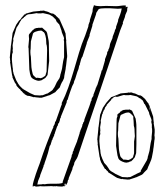

<svg xmlns="http://www.w3.org/2000/svg" viewBox="-20 -727 644 746"><path d="M469 -701Q469 -705 468 -706Q457 -706 448 -704.5Q439 -703 431 -703L392 -704Q387 -704 381 -703.5Q375 -703 369 -703Q362 -703 355.5 -704Q349 -705 345 -707Q344 -701 342 -699V-695Q341 -694 340 -694Q341 -693 341 -691H340Q340 -681 339 -680L330 -652Q329 -650 329 -646Q329 -642 328 -642L324 -631Q324 -624 320 -615L311 -589Q297 -556 287 -522Q277 -488 267 -454Q257 -420 245.5 -387.5Q234 -355 219 -325L221 -324Q220 -323 217 -314Q214 -305 210 -293.5Q206 -282 202 -271Q198 -260 196 -254Q195 -255 194 -255Q194 -248 191.5 -243Q189 -238 187 -236Q187 -234 188 -234Q183 -224 176.5 -207.5Q170 -191 162.5 -171.5Q155 -152 147.5 -131Q140 -110 134 -91Q133 -88 128.5 -76.5Q124 -65 119.5 -51.5Q115 -38 111 -24.5Q107 -11 107 -5Q107 -1 109 -1Q109 -3 109.5 -3Q110 -3 111 -5L120 -2Q124 -2 127 -2.5Q130 -3 134 -3L135 -4Q136 -3 151 -3Q159 -3 168 -3.5Q177 -4 185 -4V-2H187Q188 -3 188 -4Q190 -4 191 -3.5Q192 -3 194 -3L202 -4V-3Q207 -3 212.5 -2.5Q218 -2 223 -2V-3Q226 -4 229 -3.5Q232 -3 234 -5L235 -6H230Q231 -7 231 -11L233 -16L234 -11L238 -9Q239 -10 239 -12L242 -17L244 -27L246 -29Q247 -30 247 -35L261 -69Q261 -71 261.5 -72Q262 -73 262 -75L268 -89Q268 -96 273.5 -103.5Q279 -111 282 -119Q293 -152 307.5 -195Q322 -238 338 -285Q354 -332 370.5 -380.5Q387 -429 401.5 -472.5Q416 -516 428 -551.5Q440 -587 447 -609L458 -637L457 -639L465 -660Q466 -662 466 -664.5Q466 -667 467 -669L474 -685Q474 -695 475 -696H476Q476 -698 475.5 -698.5Q475 -699 475 -701Q470 -701 469 -698L468 -701ZM438 -643 432 -626Q431 -625 431 -620L429 -613Q426 -613 426 -606L418 -585Q418 -583 417.5 -582Q417 -581 417 -579L409 -560Q407 -555 406.5 -550Q406 -545 404 -540L401 -534Q401 -530 400 -529L398 -527Q396 -525 396 -518L388 -497Q388 -489 387 -488H386Q386 -483 385 -482L377 -454L375 -453Q374 -452 374 -448L358 -396Q355 -393 355 -390Q355 -387 353 -387L352 -384Q352 -383 351.5 -382Q351 -381 351 -380L343 -359Q343 -354 342 -353L340 -351Q340 -349 339 -348H338Q336 -345 335 -335L333 -333Q333 -328 308 -263Q308 -261 307.5 -259.5Q307 -258 307 -256L303 -250Q303 -248 302.5 -247Q302 -246 302 -245L300 -243Q300 -237 299 -236L292 -219Q292 -216 291 -215H290Q290 -209 289 -208L281 -183Q280 -182 280 -179L267 -147Q266 -146 266 -141H265Q264 -140 264 -138H263Q263 -136 262.5 -134Q262 -132 262 -130L259 -125Q259 -123 258.5 -121.5Q258 -120 258 -118L225 -25Q224 -24 224 -21L223 -16Q216 -14 209 -13.5Q202 -13 194 -13H173Q167 -13 162.5 -12.5Q158 -12 154 -11Q152 -11 149.5 -11.5Q147 -12 145 -12V-11Q140 -11 135 -10.5Q130 -10 125 -10Q126 -14 126.5 -17Q127 -20 128 -24L135 -41Q136 -42 136 -46L149 -80Q149 -82 149.5 -83Q150 -84 150 -86L152 -88Q152 -89 152.5 -90Q153 -91 153 -93L159 -110Q168 -136 170.5 -149Q173 -162 176 -163L180 -176Q181 -177 181 -181L183 -183Q184 -184 184 -187L190 -200Q191 -201 191 -206H192Q193 -207 193 -210L202 -236L204 -238Q205 -240 205 -242Q205 -244 206 -246L207 -248Q208 -249 209 -249L213 -261Q213 -266 214 -267L216 -269Q216 -274 217 -275L239 -329Q239 -336 241 -338L243 -340Q243 -341 246 -350.5Q249 -360 252.5 -370Q256 -380 259 -388Q262 -396 262 -395L267 -405Q267 -410 268 -411L270 -413Q269 -414 269 -416Q269 -417 271 -417Q283 -457 285 -459L288 -473Q289 -474 290 -474V-479Q290 -480 291 -481L296 -500Q297 -500 298 -501V-505Q300 -505 300 -506L317 -558Q317 -562 318 -563L328 -588Q328 -594 329 -595L338 -624Q339 -625 339 -631L353 -671Q353 -673 353.5 -674Q354 -675 354 -677L363 -691Q365 -693 372.5 -694Q380 -695 390 -695Q413 -695 421 -694Q429 -693 438 -693L453 -694Q451 -682 447 -671Q443 -660 439 -650Q439 -644 438 -643ZM578 -250Q577 -251 577 -255L576 -263Q576 -266 575.5 -269Q575 -272 575 -274L560 -318Q559 -319 559 -320L558 -321Q557 -322 557 -325L554 -328Q549 -334 547 -337.5Q545 -341 544 -342L542 -344Q541 -345 540 -345.5Q539 -346 538 -347L535 -351H533Q533 -352 531 -353.5Q529 -355 528 -355L527 -356Q519 -356 513.5 -359.5Q508 -363 500 -365H498Q497 -366 496 -366L490 -368L481 -367Q480 -368 479 -368Q477 -366 470 -366L449 -364Q413 -349 411 -349V-348Q407 -344 401 -337Q395 -330 394 -329L391 -325Q389 -323 389 -322L383 -313Q381 -311 381.5 -311Q382 -311 380 -309L369 -281L363 -234Q362 -232 362 -225L358 -185Q359 -183 359 -177L360 -168H359L360 -165H359Q360 -164 360 -163Q360 -159 361 -156L367 -116Q369 -114 368.5 -111.5Q368 -109 369 -107L373 -96L387 -72Q387 -70 391 -70L392 -67Q393 -67 394 -66V-65Q396 -64 396.5 -63Q397 -62 399 -61L401 -57Q402 -57 407 -53.5Q412 -50 418 -46.5Q424 -43 429 -39.5Q434 -36 435 -36L452 -31Q453 -32 457 -32V-31Q460 -31 463 -30.5Q466 -30 469 -30L477 -29V-30L479 -29V-30Q480 -29 481 -29L503 -36Q504 -37 505 -37L509 -38Q510 -39 529 -47L535 -51Q536 -52 537.5 -54Q539 -56 541 -58L552 -69L557 -82Q559 -84 558.5 -85Q558 -86 560 -88Q570 -111 570 -115L575 -141Q575 -143 575.5 -147Q576 -151 577 -156L580 -183Q581 -184 581 -192Q581 -197 580.5 -198Q580 -199 580 -201Q580 -203 580.5 -207Q581 -211 581 -213V-224L577 -249ZM238 -568Q237 -569 237 -573L236 -581Q236 -584 235.5 -587Q235 -590 235 -592V-596Q234 -602 214 -646V-647Q211 -650 210 -655H208Q207 -657 203 -660.5Q199 -664 198 -665L195 -669H193Q193 -670 191 -671.5Q189 -673 188 -673L187 -674Q179 -674 173.5 -677.5Q168 -681 160 -683H158Q157 -684 156 -684L150 -686L141 -685Q140 -686 139 -686Q137 -684 130 -684L109 -682L87 -676Q86 -675 83 -675L80 -674Q80 -673 79 -672L78 -671Q73 -671 73 -669Q73 -667 71 -667V-666Q67 -662 65.5 -660Q64 -658 63 -657L60 -652Q59 -652 58 -651V-650Q57 -649 56 -648.5Q55 -648 54 -647L43 -631Q42 -630 39 -622Q36 -614 29 -599L23 -552Q22 -550 22 -543L18 -503Q19 -501 19 -495L20 -486H19L20 -483H19Q20 -482 20 -481Q20 -477 21 -474L27 -434Q29 -432 28.5 -429.5Q28 -427 29 -425L36 -410Q36 -408 40 -403Q44 -398 44 -396V-394L54 -383Q56 -382 56.5 -381Q57 -380 59 -379L61 -375Q65 -373 68 -368.5Q71 -364 76 -362V-360Q78 -360 79 -359L86 -355Q88 -355 90.5 -354.5Q93 -354 95 -354L112 -349Q113 -350 117 -350V-349Q120 -349 123 -348.5Q126 -348 129 -348L137 -347V-348L139 -347V-348Q140 -347 141 -347L163 -354Q164 -355 165 -355L169 -356Q170 -357 173 -357L195 -369Q196 -370 197.5 -372Q199 -374 201 -376L212 -387L217 -400Q219 -402 218.5 -403Q218 -404 220 -406L223 -411Q223 -412 224 -413L225 -414Q225 -416 226 -417L229 -424Q229 -426 229.5 -428.5Q230 -431 230 -433L235 -459Q235 -461 235.5 -465Q236 -469 237 -474L240 -501Q241 -502 241 -510L237 -567ZM569 -187Q565 -172 563 -156Q561 -140 560 -138L555 -120Q554 -119 554 -115L553 -111Q553 -109 552 -108Q551 -107 551 -105L527 -64Q526 -60 526.5 -59.5Q527 -59 524.5 -58Q522 -57 513.5 -53Q505 -49 486 -39Q477 -39 476 -38L458 -39Q454 -39 453 -40L429 -51Q429 -52 427 -52L425 -54Q423 -54 423 -55L411 -62Q410 -62 410 -64H408Q407 -65 407 -66H406Q405 -67 400.5 -75Q396 -83 385 -94L378 -109Q377 -110 377 -112L375 -117Q374 -119 374 -119.5Q374 -120 373 -122L372 -127Q372 -129 371 -130L370 -139Q370 -146 369 -147L367 -167Q367 -169 366.5 -173Q366 -177 366 -179L367 -198L370 -207Q369 -208 369 -217H370L369 -233L372 -252Q372 -256 371 -257L377 -283L380 -288L379 -290L381 -293Q382 -294 382 -295L384 -301H386L388 -309L395 -318L394 -319L414 -341H411Q411 -342 418 -345V-346Q419 -347 420.5 -348Q422 -349 425 -351H426Q430 -351 438 -355V-354Q435 -354 431 -351Q431 -350 432 -350Q436 -350 437 -351L457 -357Q458 -357 459 -357.5Q460 -358 462 -358Q464 -358 465 -357.5Q466 -357 467 -357H479Q480 -357 482.5 -357.5Q485 -358 487 -358L505 -354Q507 -353 509 -353Q511 -353 513 -352V-351Q515 -351 516 -350L522 -345L523 -346L526 -344Q527 -343 527 -342H528Q530 -341 530.5 -340Q531 -339 533 -338L535 -336Q535 -335 536 -334L541 -323Q542 -323 543 -322L559 -290Q559 -285 564 -274Q569 -263 569 -259Q569 -257 568 -257V-252Q569 -248 569 -247.5Q569 -247 570 -244V-230Q571 -229 571 -222V-215L569 -195ZM229 -505Q225 -490 223 -474Q221 -458 220 -456L215 -438Q214 -437 214 -433L213 -429Q213 -427 212 -426Q211 -425 211 -423L201 -408Q200 -407 200 -406L193 -391L190 -386L187 -382Q185 -378 183 -376.5Q181 -375 180 -374L168 -366Q165 -363 161 -363L146 -357Q137 -357 136 -356L118 -357Q114 -357 113 -358L97 -365L71 -380Q70 -380 70 -382H68L56 -394Q56 -395 55 -396L51 -401Q50 -402 50 -403L43 -415L35 -435Q34 -437 34 -437.5Q34 -438 33 -440L32 -445Q32 -447 31 -448L30 -457Q30 -464 29 -465L27 -485Q27 -487 26.5 -491Q26 -495 26 -497L27 -516L30 -525Q29 -526 29 -535H30L29 -551L32 -570Q32 -574 31 -575L44 -619L55 -636L54 -637L57 -640Q57 -641 58 -643Q59 -645 60 -645L63 -651L69 -656Q73 -658 74 -659Q71 -659 71 -658Q72 -661 78 -663V-664Q86 -672 95 -672L98 -673V-672Q96 -672 95 -671.5Q94 -671 93 -671L117 -675Q118 -675 119 -675.5Q120 -676 122 -676Q124 -676 125 -675.5Q126 -675 127 -675H139Q140 -675 142.5 -675.5Q145 -676 147 -676L165 -672Q167 -671 169 -671Q171 -671 173 -670V-669Q175 -669 176 -668L186 -662Q187 -661 187 -660H188Q189 -659 191 -656.5Q193 -654 196 -652L201 -641Q202 -641 203 -640L207 -635Q208 -634 209 -634L210 -632Q212 -629 212 -627.5Q212 -626 213 -625L219 -608Q219 -603 224 -592Q229 -581 229 -577Q229 -575 228 -575V-570Q229 -568 229 -565V-513ZM169 -569 163 -599Q162 -600 162 -601L160 -605L143 -620Q142 -620 141 -619H128Q127 -618 121 -618L113 -615Q112 -614 112 -613L108 -611L94 -595Q92 -593 92 -588Q92 -584 92.5 -581Q93 -578 93 -576L90 -543Q91 -542 91 -541L94 -457Q96 -439 100 -429.5Q104 -420 124 -414L131 -413L141 -415L156 -424Q157 -425 157.5 -426Q158 -427 159 -428V-429Q161 -431 162 -431L163 -433Q163 -434 164 -435Q165 -436 165 -438L171 -490Q170 -525 170 -544.5Q170 -564 169 -569ZM509 -251 507 -266Q507 -266 493 -297L483 -302Q482 -302 481 -301H468Q467 -300 461 -300L453 -297Q452 -296 452 -295L447 -293Q447 -290 444 -288.5Q441 -287 436 -282V-273Q434 -271 433.5 -266.5Q433 -262 433 -258Q432 -212 431.5 -187.5Q431 -163 431 -160L434 -139Q436 -121 440 -111.5Q444 -102 464 -96L471 -95L481 -97Q483 -99 486 -99.5Q489 -100 491 -101L492 -103Q494 -103 494 -105L496 -106Q497 -107 497.5 -108Q498 -109 499 -110V-111Q501 -113 502 -113L503 -115Q503 -116 504 -117Q505 -118 505 -120L509 -132Q510 -155 510 -167.5Q510 -180 510 -182V-183Q510 -212 510 -229Q510 -246 509 -251ZM501 -132 499 -124Q498 -123 498 -121L497 -117Q495 -115 495 -114L486 -108L478 -105Q477 -105 476 -105.5Q475 -106 473 -106L464 -107Q462 -107 462 -106H461Q460 -106 451 -115L449 -117Q447 -121 447 -122L444 -135Q444 -137 443 -141Q442 -145 442 -148L440 -188Q439 -193 438.5 -197.5Q438 -202 438 -206Q438 -217 439 -218L440 -248L447 -274Q447 -277 448 -278L451 -281Q453 -283 456 -283L457 -284Q463 -287 468 -288.5Q473 -290 481 -290L486 -287Q487 -287 487 -285H489Q490 -284 490.5 -283Q491 -282 492 -281H493Q494 -281 494 -278H496L498 -274V-267Q498 -264 498.5 -262Q499 -260 499 -258L500 -238Q502 -233 502.5 -225.5Q503 -218 503 -213L504 -198L501 -177ZM159 -442Q158 -441 158 -439L157 -435Q155 -433 155 -432L146 -426L138 -423Q137 -423 136 -423.5Q135 -424 133 -424L124 -425Q122 -425 122 -424H121Q120 -424 111 -433L109 -435Q107 -439 107 -440L104 -453Q104 -455 103 -459Q102 -463 102 -466L100 -506Q99 -511 98.5 -515.5Q98 -520 98 -524Q98 -535 99 -536L100 -566L107 -592Q107 -600 118.5 -604Q130 -608 137 -608H141L146 -605Q147 -605 147 -603H149Q154 -599 156.5 -588.5Q159 -578 159 -576L160 -556Q162 -551 162.5 -543.5Q163 -536 163 -531L161 -450ZM565 -294 560 -306Q560 -308 559.5 -308.5Q559 -309 559 -311L560 -310Z"/></svg>

Font: Londrina Sketch
Style: Regular
Weight: 400
Designer: Marcelo Magalhaes
Foundry: Marcelo Magalhães
Version: Version 1.002